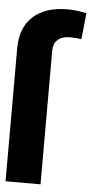

<svg xmlns="http://www.w3.org/2000/svg" viewBox="-54 -784 392 816"><g transform="rotate(5 142.0 -375.5)"><path d="M151 0H1.8V-566.4Q2 -656.7 54.7 -703.9Q107.5 -751 202.7 -751Q221.9 -751 241.9 -748.3Q261.9 -745.6 282 -741.2L270.3 -629.5Q259.6 -631.4 249.1 -632.4Q238.7 -633.4 222.5 -633.4Q187.1 -633.4 168.7 -616.4Q150.2 -599.3 151 -566.4Z"/></g></svg>

Font: Inter Display V
Style: Regular
Weight: 400
Designer: Rasmus Andersson
Foundry: rsms
Version: Version 3.015;git-src